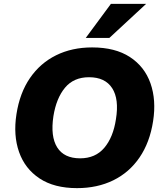

<svg xmlns="http://www.w3.org/2000/svg" viewBox="-20 -961 844 992"><path d="M65 -371Q82 -481 135 -558Q188 -635 270 -675.5Q352 -716 456 -716Q575 -716 651 -666.5Q727 -617 757.5 -530.5Q788 -444 771 -335Q754 -225 701 -147.5Q648 -70 565.5 -29.5Q483 11 378 11Q260 11 184.5 -39Q109 -89 78.5 -175.5Q48 -262 65 -371ZM256 -361Q240 -256 275.5 -199.5Q311 -143 394 -143Q473 -143 519 -197.5Q565 -252 579 -345Q596 -449 559.5 -505.5Q523 -562 440 -562Q361 -562 316 -508Q271 -454 256 -361ZM423 -765 553 -941H735L545 -765Z"/></svg>

Font: Mulish Black
Style: Italic
Weight: 900
Italic angle: -9°
Designer: Vernon Adams
Foundry: Vernon Adams
Version: Version 3.603; ttfautohint (v1.8.3)